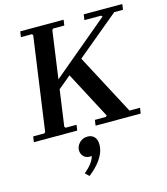

<svg xmlns="http://www.w3.org/2000/svg" viewBox="-135 -774 1013 1163"><g transform="rotate(-15 371.0 -192.5)"><path d="M395 0 400 -35H469L476 -42L313 -351L407 -432L617 -35H683L678 0ZM177 -268 607 -628 599 -635H495L500 -670H742L737 -635H682L240 -268ZM300 -635 292 -628 210 -42 217 -35H285L280 0H8L13 -35H83L90 -42L172 -628L165 -635H97L102 -670H374L369 -635ZM330 51Q356 51 372 67.5Q388 84 388 116Q388 148 373.5 178Q359 208 335 235Q311 262 281 285L257 262Q285 239 302.5 216Q320 193 325 171Q321 172 318 172Q315 172 311 172Q288 172 273.5 156Q259 140 259 118Q259 93 279 72Q299 51 330 51Z"/></g></svg>

Font: Brygada 1918 SemiBold
Style: Italic
Weight: 600
Italic angle: -8°
Designer: Mateusz Machalski | Borys Kosmynka | Przemek Hoffer
Foundry: NIEPODLEGLA 2018
Version: Version 3.006